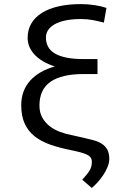

<svg xmlns="http://www.w3.org/2000/svg" viewBox="-20 -741 640 953"><path d="M495.6 -628.9Q467.8 -636.2 440.2 -641.4Q412.6 -646.5 382.8 -646.5Q336.4 -646.5 303.5 -639.2Q270.5 -631.8 249.3 -619.4Q228 -606.9 218 -590.3Q208 -573.7 208 -554.7Q208 -529.8 218.3 -510Q228.5 -490.2 251.2 -476.3Q273.9 -462.4 309.3 -455.1Q344.7 -447.8 394.5 -447.8H463.9V-373.5H394.5Q286.6 -373.5 231.2 -335.4Q175.8 -297.4 175.8 -216.8Q175.8 -183.6 189.2 -158.7Q202.6 -133.8 225.3 -115.7Q248 -97.7 278.1 -86.4Q308.1 -75.2 340.8 -69.3L395 -57.1Q421.4 -50.8 444.6 -44.7Q467.8 -38.6 485.1 -27.6Q502.4 -16.6 512.5 1.5Q522.5 19.5 522.5 49.3Q522 68.4 513.4 88.9Q504.9 109.4 491.9 128.7Q479 147.9 463.9 164.6Q448.7 181.2 435.5 191.9L388.2 150.9Q399.9 137.7 408.7 127.4Q417.5 117.2 423.6 107.2Q429.7 97.2 432.9 86.2Q436 75.2 436 61Q435.5 39.6 416.5 29.1Q397.5 18.6 359.9 10.3L331.5 3.9Q275.9 -6.8 230.5 -22.7Q185.1 -38.6 152.8 -63.7Q120.6 -88.9 103 -126.5Q85.4 -164.1 85.4 -218.8Q85.4 -255.9 96.9 -286.6Q108.4 -317.4 130.1 -341.3Q151.9 -365.2 182.6 -382.8Q213.4 -400.4 252 -411.1Q220.2 -421.4 195.3 -435.8Q170.4 -450.2 153.1 -468.3Q135.7 -486.3 126.5 -507.6Q117.2 -528.8 117.2 -552.7Q117.2 -593.3 135.5 -624.5Q153.8 -655.8 188.2 -677.2Q222.7 -698.7 271.5 -709.7Q320.3 -720.7 381.8 -720.7Q416.5 -720.7 450.7 -715.3Q484.9 -710 508.3 -701.7Z"/></svg>

Font: Roboto Mono
Style: Regular
Weight: 400
Designer: Google
Version: Version 2.000985; 2015; ttfautohint (v1.3)